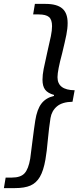

<svg xmlns="http://www.w3.org/2000/svg" viewBox="-82 -798 432 985"><path d="M-53 113H-21Q24 113 44 91Q64 69 73 16Q81 -42 85 -78Q93 -142 99 -180Q108 -237 130.5 -266.5Q153 -296 195 -306V-311Q163 -320 149.5 -338Q136 -356 136 -389Q136 -414 142 -444.5Q148 -475 161 -532Q173 -583 179 -612.5Q185 -642 185 -664Q185 -697 169.5 -710.5Q154 -724 116 -724H88L97 -778H152Q210 -778 237.5 -754.5Q265 -731 265 -680Q265 -652 258.5 -619.5Q252 -587 237 -525Q213 -436 213 -402Q213 -336 301 -335L290 -276Q237 -275 210 -252Q183 -229 177 -192Q169 -140 164 -86Q158 -18 151 21Q141 78 122.5 109.5Q104 141 74 154Q44 167 -5 167H-62Z"/></svg>

Font: Nebula Sans Medium
Style: Regular
Weight: 500
Italic angle: -9°
Designer: Paul D. Hunt for Adobe (as Source Sans)
Foundry: Nebula Entertainment & Broadcasting LLC
Version: Version 1.010